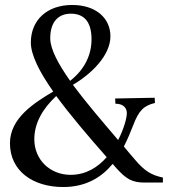

<svg xmlns="http://www.w3.org/2000/svg" viewBox="-20 -734 695 772"><path d="M560 0H635V-20C590 -30 563 -44 521 -94C507 -111 492 -127 478 -145C493 -174 505 -203 515 -229C538 -290 558 -309 603 -320L602 -341L443 -338L444 -317C478 -317 490 -298 490 -279C490 -261 479 -217 455 -171C391 -246 325 -323 273 -393C347 -436 424 -511 424 -588C424 -660 367 -714 270 -714C170 -714 104 -654 104 -563C104 -513 139 -444 194 -366C121 -322 20 -261 20 -158C20 -46 113 18 234 18C327 18 389 -22 433 -75L446 -60C486 -15 511 0 560 0ZM118 -174C118 -241 153 -298 206 -348C262 -272 334 -187 409 -102C374 -62 326 -31 264 -31C181 -31 118 -92 118 -174ZM182 -580C182 -650 218 -679 265 -679C315 -679 348 -650 348 -576C348 -515 322 -456 262 -409C214 -477 182 -537 182 -580Z"/></svg>

Font: RL Madena
Style: Regular
Weight: 400
Designer: I Kadek Wantara Putra
Foundry: Roughlines ID
Version: Version 1.000;Glyphs 3.1.2 (3151)